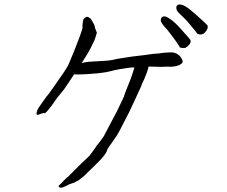

<svg xmlns="http://www.w3.org/2000/svg" viewBox="-20 -808 1040 880"><path d="M852 -694Q833 -718 818 -731Q805 -743 797.5 -751Q790 -759 789 -765Q787 -772 789 -779Q791 -784 796 -786Q801 -789 808 -787Q817 -786 828 -780Q841 -772 851 -764Q866 -752 885 -735Q930 -695 931.5 -690Q933 -685 931.5 -679Q930 -673 924 -665Q918 -657 913 -653.5Q908 -650 898 -650Q886 -651 884 -654Q884 -656 852 -694ZM775 -635Q748 -670 744 -675Q731 -688 725 -697Q719 -705 717 -712Q716 -718 719 -725Q721 -730 727 -732Q732 -734 739 -732Q747 -730 758 -722Q770 -714 780 -705Q794 -692 811 -673Q851 -629 853 -624Q855 -619 853 -613Q851 -607 844 -600Q837 -593 832 -590Q827 -587 815.5 -588Q804 -589 803 -593Q800 -601 775 -635ZM661 -503Q660 -499 659 -494Q653 -472 640 -443Q632 -427 629 -420H630L628 -415L601 -356Q575 -301 571 -292L526 -205Q520 -192 495 -157Q473 -127 472 -123Q467 -100 423 -58Q396 -32 382 -18Q370 -6 366 -2L339 19L329 24Q320 30 317 30Q296 36 281 45Q255 59 249 46L248 45L249 44Q254 38 258 35Q263 30 273 19Q289 3 292 2Q293 1 300 -6L355 -61Q386 -91 390 -94Q393 -98 405 -114Q417 -130 421 -137Q425 -145 428 -146Q429 -148 441 -163Q461 -189 460 -193V-194H461Q508 -282 516 -298L547 -363Q550 -375 566 -414Q583 -454 591 -482Q594 -492 596 -499Q595 -499 594 -499Q578 -499 561 -496Q526 -490 523 -490Q493 -484 492 -483Q463 -476 459 -476Q438 -472 376 -468Q335 -466 319 -467Q317 -463 315 -460Q277 -404 274 -399L243 -361Q239 -355 216 -323Q188 -286 184 -289Q180 -292 169 -287Q155 -281 151 -282Q146 -283 148 -292Q150 -304 159 -317Q173 -338 177 -343Q195 -369 206 -381Q206 -382 207 -383L230 -415L273 -477Q292 -505 299 -524Q308 -544 321 -577Q341 -628 346 -642Q361 -682 358 -685Q357 -686 360 -709Q361 -716 362 -718Q365 -723 370 -727Q377 -732 380 -731Q393 -727 398 -719Q415 -691 414 -688Q413 -684 424 -658Q421 -648 416 -632Q414 -625 405 -607Q395 -586 386 -570Q377 -554 354 -519Q368 -523 389 -525L455 -529Q486 -530 516 -538Q526 -540 548 -543Q583 -549 587 -549Q657 -557 667 -559Q676 -561 708 -563Q727 -567 763 -568Q782 -569 799 -556Q806 -550 809 -545Q816 -535 817 -529Q818 -522 813 -517Q805 -510 792 -506Q774 -502 762 -502Q747 -503 732 -502Q716 -501 701 -502Q674 -503 661 -503Z"/></svg>

Font: ToneOZ-Pinyin-Tsuipita-TC
Style: Regular
Weight: 400
Designer: ÂÆ£ÂøóÂáåJeffrey Xuan(jeffreyx@gmail.com, ToneOZ.com) ÈòøÂù§(cjkFonts)
Foundry: ToneOZ
Version: Version 0.24071